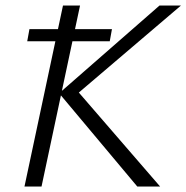

<svg xmlns="http://www.w3.org/2000/svg" viewBox="-20 -678 678 698"><path d="M479 0 195 -339 560 -658H638L246 -324L255 -355L562 0ZM69 0 209 -658H271L131 0ZM79 -528 87 -572H387L379 -528Z"/></svg>

Font: Ysabeau Infant Light
Style: Italic
Weight: 300
Italic angle: -12°
Designer: Christian Thalmann (Catharsis Fonts)
Version: Version 2.001;gftools[0.9.30]; featfreeze: ss01,ss02,lnum